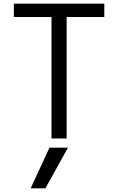

<svg xmlns="http://www.w3.org/2000/svg" viewBox="-20 -750 640 1040"><path d="M226 270H146L248 50H348ZM259 0V-658H55V-730H545V-658H341V0Z"/></svg>

Font: M PLUS Code Latin Expanded
Style: Regular
Weight: 400
Width: 7
Designer: Coji Morishita
Foundry: UNDERFOREST DESIGN
Version: Version 1.002; ttfautohint (v1.8.3)